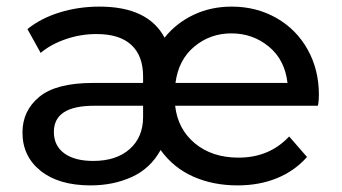

<svg xmlns="http://www.w3.org/2000/svg" viewBox="-20 -555 1035 581"><path d="M942 -235H510Q518 -164 570 -121Q622 -78 702 -78Q795 -78 855 -142L909 -80Q872 -38 818.5 -16Q765 6 699 6Q625 6 565 -20.5Q505 -47 466 -101Q435 -45 379 -19.5Q323 6 254 6Q158 6 103 -38Q48 -82 48 -154Q48 -220 99 -262Q150 -304 261 -304H413V-324Q413 -386 377.5 -419Q342 -452 272 -452Q224 -452 179 -436.5Q134 -421 103 -395L63 -467Q104 -500 161 -517.5Q218 -535 281 -535Q428 -535 478 -441Q513 -485 565.5 -510Q618 -535 681 -535Q756 -535 816.5 -500.5Q877 -466 911 -405Q945 -344 945 -268Q945 -249 942 -235ZM511 -304H850Q842 -374 793.5 -414Q745 -454 680 -454Q616 -454 568 -414Q520 -374 511 -304ZM413 -201V-235H265Q143 -235 143 -156Q143 -114 174.5 -91Q206 -68 262 -68Q332 -68 372.5 -104Q413 -140 413 -201Z"/></svg>

Font: APTA Sans Medium
Style: Bold
Weight: 500
Version: Version 7.200